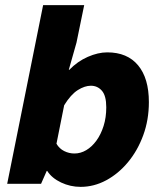

<svg xmlns="http://www.w3.org/2000/svg" viewBox="-20 -716 640 748"><path d="M294 12Q254 12 218 -5Q182 -22 164 -50H162L140 0H8L148 -696H308L278 -550L248 -444H250Q282 -477 322 -494.5Q362 -512 398 -512Q476 -512 518 -461.5Q560 -411 560 -318Q560 -249 538 -189Q516 -129 478.5 -84Q441 -39 393.5 -13.5Q346 12 294 12ZM270 -118Q294 -118 316 -131Q338 -144 355.5 -168Q373 -192 383.5 -225Q394 -258 394 -298Q394 -343 377 -362.5Q360 -382 334 -382Q310 -382 283 -365Q256 -348 230 -306L200 -156Q211 -137 230 -127.5Q249 -118 270 -118Z"/></svg>

Font: Source Code Pro ExtraLight Black
Style: Italic
Weight: 900
Italic angle: -11°
Monospace: yes
Version: Version 1.016;hotconv 1.0.116;makeotfexe 2.5.65601